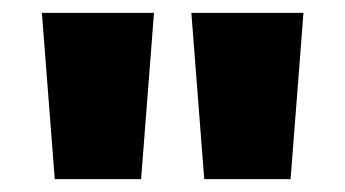

<svg xmlns="http://www.w3.org/2000/svg" viewBox="-20 -734 536 298"><path d="M219 -714 199 -456H65L45 -714ZM451 -714 431 -456H297L277 -714Z"/></svg>

Font: Noto Sans Thai Cond Blk
Style: Regular
Weight: 900
Width: 3
Designer: Monotype Design Team
Foundry: Monotype Imaging Inc.
Version: Version 2.002; ttfautohint (v1.8.4.7-5d5b)